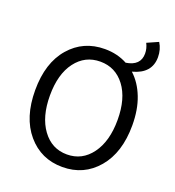

<svg xmlns="http://www.w3.org/2000/svg" viewBox="-159 -1025 1061 1163"><g transform="rotate(20 371.0 -443.5)"><path d="M374 -68Q472 -68 532 -150Q592 -232 592 -369Q592 -507 532 -586.5Q472 -666 374 -666Q276 -666 216 -586.5Q156 -507 156 -369Q156 -232 216 -150Q276 -68 374 -68ZM374 13Q236 13 148.5 -90Q61 -193 61 -369Q61 -545 148.5 -646Q236 -747 374 -747Q455 -747 519 -712Q611 -726 611 -804Q611 -837 595 -868L667 -900Q692 -860 692 -810Q692 -705 573 -674Q627 -625 657 -547.5Q687 -470 687 -369Q687 -193 599.5 -90Q512 13 374 13Z"/></g></svg>

Font: Source Han Sans & Saira Hybrid
Style: Regular
Weight: 400
Designer: Ryoko NISHIZUKA 西塚涼子 (kana & ideographs); Paul D. Hunt (Latin, Greek & Cyrillic); Wenlong ZHANG 张文龙 (bopomofo); Sandoll 
Foundry: Adobe Systems Incorporated
Version: Version 1.00;August 2, 2021;FontCreator 13.0.0.2675 64-bit